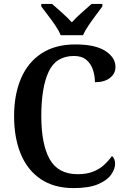

<svg xmlns="http://www.w3.org/2000/svg" viewBox="-20 -951 645 981"><path d="M356 10Q256 10 188 -36Q120 -82 86 -164.5Q52 -247 52 -358Q52 -467 87 -549.5Q122 -632 192 -678Q262 -724 365 -724Q467 -724 518.5 -690.5Q570 -657 570 -609Q570 -575 542 -553Q514 -531 465 -531Q465 -563 455 -594Q445 -625 421.5 -645Q398 -665 358 -665Q266 -665 228.5 -584.5Q191 -504 191 -358Q191 -214 234 -137.5Q277 -61 377 -61Q424 -61 457 -74.5Q490 -88 513 -109.5Q536 -131 552 -154Q568 -141 568 -114Q568 -88 548 -59Q528 -30 481.5 -10Q435 10 356 10ZM290 -771Q281 -794 263 -820.5Q245 -847 225 -873Q205 -899 191 -918V-931H246Q268 -912 297 -886Q326 -860 347 -837Q368 -860 397 -886Q426 -912 448 -931H503V-918Q489 -899 469.5 -873Q450 -847 432 -820.5Q414 -794 404 -771Z"/></svg>

Font: Noto Serif Hebrew SemiCondensed SemiBold
Style: Regular
Weight: 600
Width: 4
Designer: Monotype Design Team
Foundry: Monotype Imaging Inc.
Version: Version 2.004; ttfautohint (v1.8.4.7-5d5b)